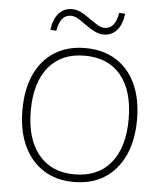

<svg xmlns="http://www.w3.org/2000/svg" viewBox="-61 -970 872 1030"><g transform="rotate(5 375.5 -454.5)"><path d="M375 8Q280 8 211 -36Q142 -80 104.5 -161Q67 -242 67 -353Q67 -465 104 -545.5Q141 -626 210 -669.5Q279 -713 375 -713Q471 -713 540.5 -669.5Q610 -626 647 -545.5Q684 -465 684 -354Q684 -242 646.5 -161Q609 -80 540 -36Q471 8 375 8ZM375 -33Q501 -33 570 -117Q639 -201 639 -353Q639 -505 570.5 -588.5Q502 -672 375 -672Q250 -672 181 -588.5Q112 -505 112 -353Q112 -202 181 -117.5Q250 -33 375 -33ZM211 -792 179 -794Q186 -852 214 -883.5Q242 -915 286 -915Q309 -915 332 -904Q355 -893 388 -869Q420 -847 436 -838.5Q452 -830 467 -830Q497 -830 514.5 -852.5Q532 -875 539 -917L571 -915Q564 -857 536.5 -825.5Q509 -794 465 -794Q443 -794 419 -805Q395 -816 359 -842Q331 -863 314 -871Q297 -879 283 -879Q253 -879 235.5 -856.5Q218 -834 211 -792Z"/></g></svg>

Font: Nunito Sans ExtraLight
Style: Regular
Weight: 200
Designer: Vernon Adams
Foundry: Vernon Adams
Version: Version 3.006; ttfautohint (v1.8.3)